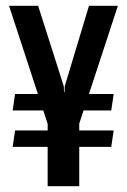

<svg xmlns="http://www.w3.org/2000/svg" viewBox="-20 -640 437 660"><path d="M143.8 0V-214.5L11.1 -620H111.1L199.4 -343L200.1 -323.1H201.8L202.4 -343L285.8 -620H385.2L252.4 -215.1V0ZM23.5 -135.2 31.8 -191.5H370.8L362.4 -135.2ZM23.5 -260.2 31.8 -316.8H370.8L362.4 -260.2Z"/></svg>

Font: Smooch Sans Thin
Style: Regular
Weight: 100
Designer: Robert E. Leuschke
Foundry: Robert E. Leuschke
Version: Version 1.010